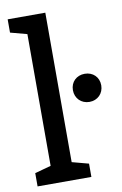

<svg xmlns="http://www.w3.org/2000/svg" viewBox="-86 -805 542 854"><g transform="rotate(-10 185.0 -377.5)"><path d="M13 0H256V-60L181 -80V-755H11V-695L86 -675V-80L13 -60ZM306 -330C343 -330 370 -357 370 -394C370 -431 343 -457 306 -457C269 -457 242 -431 242 -394C242 -357 269 -330 306 -330Z"/></g></svg>

Font: Hermeneus One
Style: Regular
Weight: 400
Designer: Rodrigo Fuenzalida, Pablo Impallari
Foundry: Pablo Impallari, Rodrigo Fuenzalida
Version: Version 1.002